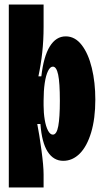

<svg xmlns="http://www.w3.org/2000/svg" viewBox="-20 -700 456 850"><path d="M19 -249V-680H173V-581Q173 -522 167 -467.5Q161 -413 150 -362H163Q173 -450 200.5 -494.5Q228 -539 271 -539Q312 -539 341.5 -501Q371 -463 386.5 -399Q402 -335 402 -259Q402 -175 383.5 -113.5Q365 -52 333 -20Q301 12 260 12Q217 12 191 -28.5Q165 -69 159 -151H145Q154 -106 163.5 -35.5Q173 35 173 72V130H19ZM245 -254Q245 -334 237.5 -369.5Q230 -405 214 -405Q202 -405 192.5 -385.5Q183 -366 178 -332Q173 -298 173 -254V-233Q173 -200 178 -170Q183 -140 192.5 -122Q202 -104 214 -104Q231 -104 238 -142Q245 -180 245 -254Z"/></svg>

Font: Bricolage Grotesque 96pt Condensed ExBd
Style: Regular
Weight: 800
Width: 3
Designer: Mathieu Triay
Foundry: Atelier Triay
Version: Version 1.001;Glyphs 3.2 (3207)